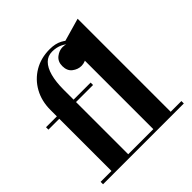

<svg xmlns="http://www.w3.org/2000/svg" viewBox="-198 -932 1095 1095"><g transform="rotate(-45 349.0 -385.0)"><path d="M109 0V-511.5Q109 -583.5 140 -639.5Q171 -695.5 225.5 -727.8Q280 -760 351 -760Q396 -760 427.2 -743.5Q458.5 -727 475 -701.5Q491.5 -676 491.5 -648.5Q491.5 -608.5 467.8 -586.2Q444 -564 411.5 -564Q383.5 -564 358.5 -583Q333.5 -602 333.5 -641Q333.5 -677 358.5 -696.8Q383.5 -716.5 411.5 -716.5Q441.5 -716.5 466 -698.5Q490.5 -680.5 490.5 -648.5H471.5Q471.5 -672.5 456 -693.5Q440.5 -714.5 413.2 -727.5Q386 -740.5 351 -740.5Q316 -740.5 292.2 -716.8Q268.5 -693 256.2 -648.2Q244 -603.5 244 -540V0ZM21.5 0V-19.5H673V0ZM21.5 -440.5V-460H381.5V-440.5ZM446.5 0V-730L586.5 -770V0Z"/></g></svg>

Font: Bodoni Moda 11pt
Style: Bold
Weight: 700
Designer: Owen Earl
Foundry: indestructible type
Version: Version 2.004